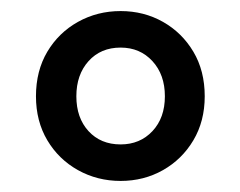

<svg xmlns="http://www.w3.org/2000/svg" viewBox="-20 -794 434 347"><path d="M198 -467Q156 -467 121 -486.5Q86 -506 65.5 -540.5Q45 -575 45 -620Q45 -666 65.5 -700.5Q86 -735 121 -754.5Q156 -774 198 -774Q240 -774 274.5 -754.5Q309 -735 329.5 -700.5Q350 -666 350 -620Q350 -575 329.5 -540.5Q309 -506 274.5 -486.5Q240 -467 198 -467ZM198 -533Q233 -533 255.5 -557Q278 -581 278 -620Q278 -659 255.5 -683.5Q233 -708 198 -708Q162 -708 140 -683.5Q118 -659 118 -620Q118 -581 140 -557Q162 -533 198 -533Z"/></svg>

Font: Noto Sans JP Thin SemiBold
Style: Regular
Weight: 600
Version: Version 2.004-H2;hotconv 1.0.118;makeotfexe 2.5.65603